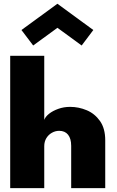

<svg xmlns="http://www.w3.org/2000/svg" viewBox="-20 -978 608 998"><path d="M344.5 -422.5Q389 -422.5 430.8 -405Q472.5 -387.5 499.8 -349Q527 -310.5 527 -248.5V0H350V-220Q350 -257.5 333.8 -277.8Q317.5 -298 287.5 -298Q268 -298 250 -288Q232 -278 221 -260Q210 -242 210 -218V0H33V-688H210V-355Q216 -371.5 235.2 -386.8Q254.5 -402 283 -412.2Q311.5 -422.5 344.5 -422.5ZM404.5 -741.5 278.5 -833.5 152.5 -741.5 91.5 -822 278.5 -958.5 465 -822Z"/></svg>

Font: League Spartan Thin ExtraBold
Style: Regular
Weight: 800
Version: Version 2.002